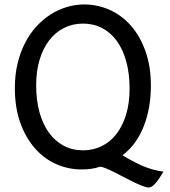

<svg xmlns="http://www.w3.org/2000/svg" viewBox="-20 -745 760 858"><path d="M559.1 -349.1Q559.1 -416.5 544.2 -470.5Q529.3 -524.4 502 -562Q474.6 -599.6 436.3 -619.6Q397.9 -639.6 351.6 -639.6Q305.2 -639.6 266.6 -620.4Q228 -601.1 200.2 -565.2Q172.4 -529.3 157 -478.3Q141.6 -427.2 141.6 -363.8Q141.6 -296.9 156.5 -243.2Q171.4 -189.5 199 -151.6Q226.6 -113.8 265.1 -93.5Q303.7 -73.2 351.6 -73.2Q396.5 -73.2 434.6 -92Q472.7 -110.8 500.2 -146.2Q527.8 -181.6 543.5 -232.9Q559.1 -284.2 559.1 -349.1ZM654.3 -361.3Q654.3 -313.5 646.5 -268.1Q638.7 -222.7 623 -182.4Q607.4 -142.1 583.5 -108.6Q559.6 -75.2 527.3 -51.3Q573.2 -22.9 617.2 -3.7Q661.1 15.6 710.4 22Q706.1 28.8 699 40.5Q691.9 52.2 683.1 64Q674.3 75.7 664.3 84.2Q654.3 92.8 644.5 92.8Q634.3 92.8 616.5 85.9Q598.6 79.1 577.4 68.8Q556.2 58.6 533.2 46.4Q510.3 34.2 489.5 23.9Q468.8 13.7 452.1 6.8Q435.5 0 427.2 0Q406.2 6.8 386.7 9.5Q367.2 12.2 344.2 12.2Q285.2 12.2 231.2 -11.7Q177.2 -35.6 136.2 -82Q95.2 -128.4 70.8 -196Q46.4 -263.7 46.4 -351.6Q46.4 -410.2 58.3 -460.4Q70.3 -510.7 91.6 -552.2Q112.8 -593.8 142.1 -626Q171.4 -658.2 205.8 -680.2Q240.2 -702.1 278.6 -713.6Q316.9 -725.1 356.4 -725.1Q415.5 -725.1 469.5 -701.2Q523.4 -677.2 564.5 -630.9Q605.5 -584.5 629.9 -516.8Q654.3 -449.2 654.3 -361.3Z"/></svg>

Font: Andika Compact
Style: Regular
Weight: 400
Designer: Victor Gaultney, Annie Olsen, Julie Remington, Don Collingsworth, Eric Hays, Becca Hirsbrunner
Foundry: SIL International
Version: Version 5.000 ; LnSpcTght